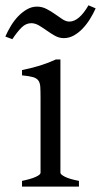

<svg xmlns="http://www.w3.org/2000/svg" viewBox="-47 -688 373 708"><path d="M34.2 0V-21Q67.4 -27.8 85 -35.9Q102.5 -43.9 102.5 -50.8V-327.1Q102.5 -352.1 101.6 -367.4Q100.6 -382.8 94.2 -391.4Q87.9 -399.9 74 -403.8Q60.1 -407.7 34.2 -410.2V-429.7Q49.3 -432.6 66.2 -436.8Q83 -440.9 99.6 -446Q116.2 -451.2 131.3 -457Q146.5 -462.9 159.2 -468.8H175.8V-50.8Q175.8 -44.9 192.1 -36.4Q208.5 -27.8 244.1 -21V0ZM305.7 -657.2Q296.9 -637.2 284.7 -617.7Q272.5 -598.1 257.6 -582.5Q242.7 -566.9 225.1 -557.1Q207.5 -547.4 188.5 -547.4Q171.4 -547.4 156 -555.9Q140.6 -564.5 126 -575Q111.3 -585.4 96.9 -594Q82.5 -602.5 68.4 -602.5Q48.8 -602.5 32.7 -586.7Q16.6 -570.8 -1.5 -543.5L-27.3 -553.2Q-18.6 -573.2 -6.6 -593Q5.4 -612.8 20.5 -628.4Q35.6 -644 53 -653.8Q70.3 -663.6 89.4 -663.6Q107.9 -663.6 124.5 -655Q141.1 -646.5 155.8 -636Q170.4 -625.5 183.6 -616.9Q196.8 -608.4 208.5 -608.4Q227.1 -608.4 244.9 -624Q262.7 -639.6 279.3 -668.5Z"/></svg>

Font: Noto Serif Devanagari
Style: Bold
Weight: 700
Designer: Monotype Design Team
Foundry: Monotype Imaging Inc.
Version: Version 1.01